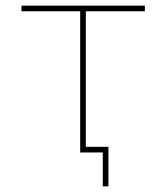

<svg xmlns="http://www.w3.org/2000/svg" viewBox="-20 -540 589 680"><path d="M364 -20V120H344V0H284H274H264V-500H56V-520H493V-500H284V-20Z"/></svg>

Font: M PLUS 1p Thin
Style: Regular
Weight: 250
Version: Version 1.062